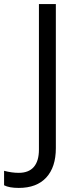

<svg xmlns="http://www.w3.org/2000/svg" viewBox="-98 -734 385 942"><path d="M176 -7V-714H93V0Q93 56 68 85Q43 114 -6 114Q-40 114 -78 104V175Q-53 188 -6 188Q82 188 129 137Q176 86 176 -7Z"/></svg>

Font: OpenSansMMV
Style: Regular
Weight: 400
Designer: Steve Matteson
Foundry: Ascender Corporation
Version: Version 4.000